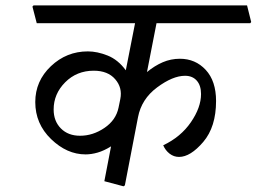

<svg xmlns="http://www.w3.org/2000/svg" viewBox="-20 -669 935 699"><path d="M418 -308.6Q426.3 -349.6 399.4 -380.6Q372.6 -411.6 321.3 -411.6Q259.3 -411.6 217.3 -369.4Q175.3 -327.1 175.3 -270.5Q175.3 -228 201.7 -201.4Q228 -174.8 271.5 -174.8Q318.4 -174.8 360.4 -203.4Q402.3 -231.9 411.6 -277.3ZM549.8 -584.5 515.1 -406.7Q543 -429.7 572.5 -442.4Q602.1 -455.1 634.8 -455.1Q691.4 -455.1 729 -414.6Q766.6 -374 766.6 -301.3Q766.6 -207 720 -152.3Q673.3 -97.7 631.8 -97.7Q612.8 -97.7 597.4 -109.6Q582 -121.6 574.2 -140.1Q638.2 -170.4 675 -224.1Q711.9 -277.8 711.9 -326.7Q711.9 -357.9 696.3 -375.5Q680.7 -393.1 653.8 -393.1Q608.9 -393.1 552 -350.8Q495.1 -308.6 482.4 -242.2L434.6 5.9L429.7 9.3L359.9 -9.3L384.3 -136.2Q358.4 -120.1 335.4 -113.5Q312.5 -106.9 291.5 -106.9Q223.6 -106.9 166 -162.6Q108.4 -218.3 108.4 -297.4Q108.4 -374 165.3 -428Q222.2 -481.9 299.8 -481.9Q334 -481.9 371.8 -466.8Q409.7 -451.7 438 -413.1L471.7 -584.5H113.8L98.1 -645L102.1 -649.4H879.4L894.5 -588.9L891.1 -584.5Z"/></svg>

Font: Sitara
Style: Italic
Weight: 400
Italic angle: -11°
Designer: Neelakash Kshetrimayum
Foundry: Neelakash Kshetrimayum
Version: Version 1.000;PS Version 1.000;PS 1.0;hotconv 1.;hotconv 1.0